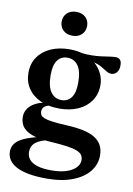

<svg xmlns="http://www.w3.org/2000/svg" viewBox="-99 -726 723 1047"><g transform="rotate(10 262.0 -202.0)"><path d="M234.5 259.5Q177.5 259.5 135.5 251.8Q93.5 244 66.2 229.5Q39 215 25.5 194.5Q12 174 12 148Q12 128.5 21.5 111.5Q31 94.5 53.2 80.5Q75.5 66.5 113.2 54.8Q151 43 208 34H247.5L248 44.5Q194.5 52 165.8 64.5Q137 77 126 94Q115 111 115 132Q115 156.5 129.5 174.2Q144 192 174.5 201.5Q205 211 252.5 211Q300.5 211 334.8 199.8Q369 188.5 387 169.5Q405 150.5 405 128Q405 111.5 397 99.8Q389 88 369 80Q349 72 314 67Q279 62 224.5 58.5Q170 55.5 135.2 45.8Q100.5 36 81.8 21.2Q63 6.5 55.8 -12Q48.5 -30.5 48.5 -51Q49.5 -91.5 83.2 -117.5Q117 -143.5 182 -152.5L196.5 -137.5Q167.5 -134.5 154.8 -124Q142 -113.5 142 -95.5Q142 -84.5 147.2 -76.2Q152.5 -68 167.5 -62Q182.5 -56 212.2 -52Q242 -48 292 -45.5Q344.5 -43 383.8 -34.8Q423 -26.5 448.8 -10.8Q474.5 5 487.2 28.8Q500 52.5 500 86Q500 134.5 469 173.8Q438 213 378.5 236.2Q319 259.5 234.5 259.5ZM236 -128.5Q175.5 -128.5 130.5 -149.2Q85.5 -170 61.2 -207Q37 -244 37 -292Q37 -342.5 62.5 -379.5Q88 -416.5 133.2 -436.5Q178.5 -456.5 236.5 -456.5Q284 -456.5 320.8 -443.2Q357.5 -430 383 -406.8Q408.5 -383.5 422 -354.2Q435.5 -325 435.5 -293Q435.5 -243 410 -205.8Q384.5 -168.5 339.5 -148.5Q294.5 -128.5 236 -128.5ZM240 -176Q274 -176 294 -202.5Q314 -229 314 -285Q314 -349 292.2 -379.2Q270.5 -409.5 233 -409.5Q199 -409.5 178.8 -383.5Q158.5 -357.5 158.5 -301Q158.5 -237.5 180.5 -206.8Q202.5 -176 240 -176ZM305.5 -415.5 292 -449Q330 -444.5 359.8 -445Q389.5 -445.5 413.2 -448.8Q437 -452 456.2 -455Q475.5 -458 491.5 -458Q507.5 -458 516 -448.5Q524.5 -439 524.5 -418Q524.5 -391.5 512 -378Q499.5 -364.5 483.5 -364.5Q469 -364.5 455 -373.2Q441 -382 422.5 -392.8Q404 -403.5 376.2 -410.8Q348.5 -418 305.5 -415.5ZM237.5 -532Q205.5 -532 186.2 -550.8Q167 -569.5 167 -598Q167 -627 186.2 -645.5Q205.5 -664 237.5 -664Q270 -664 289 -645.5Q308 -627 308 -598Q308 -569.5 289 -550.8Q270 -532 237.5 -532Z"/></g></svg>

Font: Newsreader 16pt 16pt SemiBold
Style: Regular
Weight: 600
Version: Version 1.003